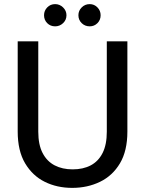

<svg xmlns="http://www.w3.org/2000/svg" viewBox="-20 -901 705 933"><path d="M331 12Q257 12 197.5 -17.5Q138 -47 102 -107.5Q66 -168 66 -262V-700H166V-261Q166 -198 187 -157.5Q208 -117 245.5 -97.5Q283 -78 333 -78Q384 -78 421 -97.5Q458 -117 478.5 -157.5Q499 -198 499 -261V-700H599V-262Q599 -168 563 -107.5Q527 -47 466 -17.5Q405 12 331 12ZM248 -773Q225 -773 209.5 -788.5Q194 -804 194 -827Q194 -849 209.5 -865Q225 -881 248 -881Q270 -881 286.5 -865Q303 -849 303 -827Q303 -804 286.5 -788.5Q270 -773 248 -773ZM416 -773Q393 -773 377 -788.5Q361 -804 361 -827Q361 -849 377 -865Q393 -881 416 -881Q438 -881 453.5 -865Q469 -849 469 -827Q469 -804 453.5 -788.5Q438 -773 416 -773Z"/></svg>

Font: DMSans_18ptMedium
Style: Regular
Weight: 500
Designer: Colophon Foundry, Jonny Pinhorn
Foundry: Colophon Foundry
Version: Version 4.004;gftools[0.9.30]